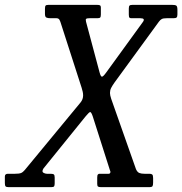

<svg xmlns="http://www.w3.org/2000/svg" viewBox="-80 -770 750 790"><path d="M153 -695H128Q116.5 -695 110.8 -697.8Q105 -700.5 105 -713V-734Q105 -744 107.8 -747Q110.5 -750 120 -750H318.5Q327 -750 331 -748.2Q335 -746.5 335 -738V-710.5Q335 -701 332.2 -698Q329.5 -695 320.5 -695H288.5Q278 -695 274.8 -692.8Q271.5 -690.5 274 -680.5L330 -471Q334.5 -454.5 339.5 -454.5Q344.5 -454.5 356.5 -471L507.5 -679Q519.5 -695 497.5 -695H460Q456.5 -695 453.2 -697Q450 -699 450 -710V-734.5Q450 -744.5 453.2 -747.2Q456.5 -750 465.5 -750H627.5Q640.5 -750 645.2 -747Q650 -744 650 -729.5V-710.5Q650 -701 646.5 -698Q643 -695 633.5 -695H605.5Q592 -695 585.8 -691.8Q579.5 -688.5 574 -681L390.5 -429.5Q382 -417.5 377.2 -408Q372.5 -398.5 372.5 -387.5Q372.5 -378.5 377.5 -363.5L479.5 -74Q485 -61.5 493.5 -58.2Q502 -55 514.5 -55H535.5Q542.5 -55 546.2 -52Q550 -49 550 -37.5V-19Q550 -8 547.5 -4Q545 0 534 0H335.5Q326.5 0 323.2 -2.5Q320 -5 320 -13.5V-39.5Q320 -49.5 323 -52.2Q326 -55 328 -55H367Q372 -55 373.8 -59.5Q375.5 -64 372 -70.5L301.5 -291.5Q295.5 -309 291 -309Q287 -309 272.5 -291.5L99 -77Q91 -64 98.2 -59.5Q105.5 -55 113 -55H128Q138 -55 141.5 -52.2Q145 -49.5 145 -39.5V-16Q145 -6.5 142.5 -3.2Q140 0 131 0H-45Q-54.5 0 -57.2 -3.5Q-60 -7 -60 -17V-43.5Q-60 -55 -47.5 -55H-18.5Q-1 -55 6.8 -58.2Q14.5 -61.5 22 -70.5L251.5 -348.5Q262 -361.5 262 -377.5Q262 -390.5 256 -408.5L168.5 -680Q165 -690 161.2 -692.5Q157.5 -695 153 -695Z"/></svg>

Font: Besley* Condensed
Style: Italic
Weight: 400
Width: 3
Italic angle: -13°
Designer: Owen Earl
Foundry: indestructible type*
Version: Version 3.000; ttfautohint (v1.8.3)